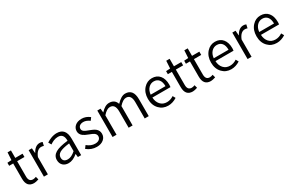

<svg xmlns="http://www.w3.org/2000/svg" viewBox="161 -2036 5130 3393"><g transform="rotate(-30 2726.5 -340.0)"><path d="M110 -163V-473H28V-535L113 -540L122 -693H191V-540H340V-473H191V-160Q191 -54 276 -54Q303 -54 339 -68L355 -7Q295 13 259 13Q110 13 110 -163Z M464 -540H530L538 -441H541Q602 -554 694 -554Q727 -554 751 -542L735 -471Q708 -480 684 -480Q595 -480 545 -352V0H464Z M853 -26Q808 -68 808 -139Q808 -227 889 -275Q967 -321 1143 -341Q1145 -486 1028 -486Q984 -486 937 -467Q901 -452 864 -426L831 -483Q876 -513 921 -530Q983 -554 1041 -554Q1224 -554 1224 -335V0H1157L1150 -66H1147Q1054 13 965 13Q896 13 853 -26ZM1143 -128V-286Q1004 -270 943 -235Q887 -201 887 -144Q887 -53 987 -53Q1059 -53 1143 -128Z M1339 -61 1380 -116Q1458 -51 1543 -51Q1597 -51 1627 -77Q1655 -102 1655 -141Q1655 -180 1615 -208Q1589 -225 1529 -247Q1453 -275 1419 -301Q1366 -342 1366 -403Q1366 -468 1414 -510Q1464 -554 1549 -554Q1638 -554 1713 -494L1674 -441Q1608 -489 1549 -489Q1498 -489 1470 -465Q1444 -442 1444 -407Q1444 -371 1482 -347Q1504 -332 1566 -310L1596 -298L1625 -286Q1658 -271 1679 -255Q1733 -213 1733 -145Q1733 -77 1683 -34Q1630 13 1540 13Q1429 13 1339 -61Z M1865 -540H1931L1939 -460H1942Q2027 -554 2110 -554Q2225 -554 2259 -449Q2357 -554 2439 -554Q2603 -554 2603 -343V0H2521V-333Q2521 -483 2416 -483Q2352 -483 2274 -395V0H2193V-333Q2193 -483 2087 -483Q2022 -483 1946 -395V0H1865Z M2817 -62Q2742 -140 2742 -269Q2742 -396 2816 -478Q2886 -554 2983 -554Q3084 -554 3140 -486Q3196 -419 3196 -301Q3196 -269 3192 -252H2823Q2827 -162 2877 -107Q2927 -52 3008 -52Q3080 -52 3145 -96L3175 -42Q3089 13 2998 13Q2888 13 2817 -62ZM3124 -311Q3124 -397 3087 -443Q3051 -488 2984 -488Q2922 -488 2877 -442Q2830 -393 2822 -311Z M3348 -163V-473H3266V-535L3351 -540L3360 -693H3429V-540H3578V-473H3429V-160Q3429 -54 3514 -54Q3541 -54 3577 -68L3593 -7Q3533 13 3497 13Q3348 13 3348 -163Z M3717 -163V-473H3635V-535L3720 -540L3729 -693H3798V-540H3947V-473H3798V-160Q3798 -54 3883 -54Q3910 -54 3946 -68L3962 -7Q3902 13 3866 13Q3717 13 3717 -163Z M4104 -62Q4029 -140 4029 -269Q4029 -396 4103 -478Q4173 -554 4270 -554Q4371 -554 4427 -486Q4483 -419 4483 -301Q4483 -269 4479 -252H4110Q4114 -162 4164 -107Q4214 -52 4295 -52Q4367 -52 4432 -96L4462 -42Q4376 13 4285 13Q4175 13 4104 -62ZM4411 -311Q4411 -397 4374 -443Q4338 -488 4271 -488Q4209 -488 4164 -442Q4117 -393 4109 -311Z M4620 -540H4686L4694 -441H4697Q4758 -554 4850 -554Q4883 -554 4907 -542L4891 -471Q4864 -480 4840 -480Q4751 -480 4701 -352V0H4620Z M5032 -62Q4957 -140 4957 -269Q4957 -396 5031 -478Q5101 -554 5198 -554Q5299 -554 5355 -486Q5411 -419 5411 -301Q5411 -269 5407 -252H5038Q5042 -162 5092 -107Q5142 -52 5223 -52Q5295 -52 5360 -96L5390 -42Q5304 13 5213 13Q5103 13 5032 -62ZM5339 -311Q5339 -397 5302 -443Q5266 -488 5199 -488Q5137 -488 5092 -442Q5045 -393 5037 -311Z"/></g></svg>

Font: Noto Sans CJK KR DemiLight
Style: Regular
Weight: 350
Designer: Ryoko NISHIZUKA à€õÀ (kana & ideographs); Paul D. Hunt (Latin, Greek & Cyrillic); Wenlong ZHANG NG  (bopomofo); Sandoll 
Foundry: Adobe Systems Incorporated
Version: Version 1.004 April 21, 2017